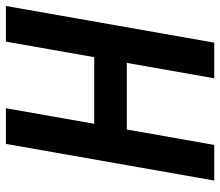

<svg xmlns="http://www.w3.org/2000/svg" viewBox="-67 -666 733 639"><g transform="rotate(-90 299.5 -346.5)"><path d="M358.4 0 409.7 -291H188L136.7 0H18.1L140.1 -693.4H258.8L207 -399.4H428.7L480.5 -693.4H599.1L477.1 0Z"/></g></svg>

Font: Cascadia Mono NF SemiBold
Style: Italic
Weight: 600
Italic angle: -10°
Monospace: yes
Designer: Aaron Bell
Foundry: Saja Typeworks
Version: Version 2404.023; ttfautohint (v1.8.4)